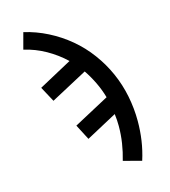

<svg xmlns="http://www.w3.org/2000/svg" viewBox="-111 -627 823 930"><g transform="rotate(-15 300.0 -162.5)"><path d="M487 213 396 189Q408 148 414.5 106Q421 64 421 21Q421 6 420 -9.5Q419 -25 417 -40L263 43L223 -34L400 -129Q389 -168 371 -205.5Q353 -243 330 -277L147 -179L106 -255L272 -345Q230 -385 178.5 -414Q127 -443 70 -456L92 -538Q153 -524 210 -495Q267 -466 315.5 -425.5Q364 -385 402 -333.5Q440 -282 465.5 -224.5Q491 -167 503.5 -104.5Q516 -42 516 21Q516 70 509 118Q502 166 487 213Z"/></g></svg>

Font: Iosevka Curly Slab MdEx
Style: Regular
Weight: 500
Width: 7
Monospace: yes
Designer: Belleve Invis
Foundry: Belleve Invis
Version: Version 11.1.0; ttfautohint (v1.8.3)